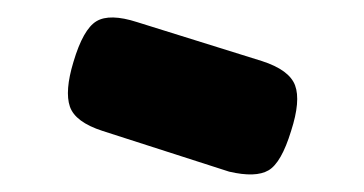

<svg xmlns="http://www.w3.org/2000/svg" viewBox="-20 -736 411 217"><path d="M239 -542 96 -588Q65 -598 59 -615.5Q53 -633 63 -666Q74 -703 89 -712Q104 -721 135 -711L276 -667Q307 -657 313.5 -639.5Q320 -622 309 -588Q298 -552 283.5 -543.5Q269 -535 239 -542Z"/></svg>

Font: Fredoka Condensed SemiBold
Style: Regular
Weight: 600
Width: 3
Designer: Ben Nathan
Foundry: Milena B. Brandão, Ben Nathan
Version: Version 2.001